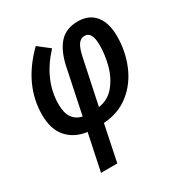

<svg xmlns="http://www.w3.org/2000/svg" viewBox="-182 -686 1009 1062"><g transform="rotate(-30 323.0 -155.0)"><path d="M206 7Q128 -3 81.5 -55Q35 -107 35 -200Q35 -391 195 -548L267 -492Q143 -358 143 -205Q143 -149 165 -118.5Q187 -88 225 -81L286 -373Q306 -460 348 -505Q390 -550 464 -550Q535 -550 573.5 -503Q612 -456 612 -371Q612 -276 577 -191Q542 -106 473.5 -51.5Q405 3 309 9L261 240H157ZM504 -375Q504 -462 457 -462Q432 -462 416 -440Q400 -418 389 -365L329 -81Q390 -89 429.5 -136.5Q469 -184 486.5 -248.5Q504 -313 504 -375Z"/></g></svg>

Font: Noto Sans UI NarrowMedium
Style: Italic
Weight: 500
Width: 4
Italic angle: -12°
Designer: Monotype Design Team
Foundry: Monotype Imaging Inc.
Version: Version 1.001